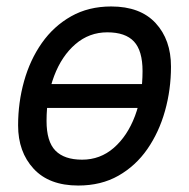

<svg xmlns="http://www.w3.org/2000/svg" viewBox="-20 -562 586 594"><path d="M78 -228 94 -302H481L465 -228ZM222 12Q132 12 84 -40Q36 -92 36 -174Q36 -245 54.5 -311Q73 -377 109.5 -429Q146 -481 200 -511.5Q254 -542 324 -542Q414 -542 461.5 -490.5Q509 -439 509 -356Q509 -285 490.5 -219Q472 -153 436 -101Q400 -49 346.5 -18.5Q293 12 222 12ZM234 -68Q290 -68 332 -104.5Q374 -141 397.5 -203Q421 -265 421 -342Q421 -405 394.5 -433.5Q368 -462 312 -462Q256 -462 213.5 -425.5Q171 -389 147.5 -327Q124 -265 124 -188Q124 -124 151.5 -96Q179 -68 234 -68Z"/></svg>

Font: Geist
Style: Italic
Weight: 400
Italic angle: -12°
Designer: Basement.studio, Andrés Briganti, Mateo Zaragoza
Foundry: Basement.studio, Vercel, Andrés Briganti, Guido Ferreyra, Mateo Zaragoza
Version: Version 1.500